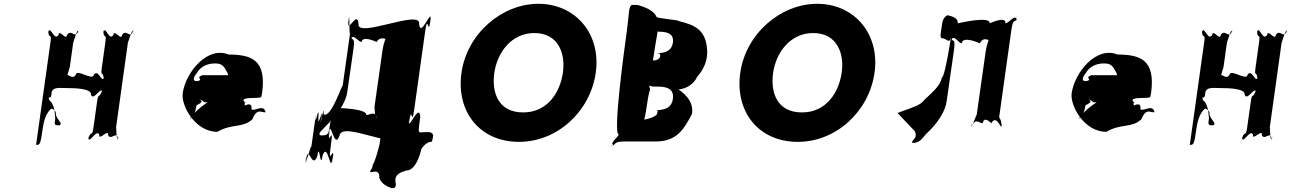

<svg xmlns="http://www.w3.org/2000/svg" viewBox="-20 -747 6811 1011"><path d="M341 -283C369 -283 464 -282 459 -248C472 -214 511 -290 517 -266C512 -232 522 -302 517 -268C501 -224 498 -262 491 -210L472 -75C465 -23 460 -63 445 -19C440 15 451 -51 446 -17C453 7 490 -71 503 -37C498 -3 554 -71 549 -37C561 -3 597 -61 600 -17C595 17 608 -53 603 -19C591 5 593 -91 591 -75L654 -526C652 -510 676 -605 682 -581C677 -547 685 -617 680 -583C665 -539 645 -597 623 -563C618 -529 582 -597 577 -563C554 -529 539 -607 526 -583C521 -549 529 -615 524 -581C527 -537 542 -578 535 -526L516 -390C509 -338 522 -378 526 -334C521 -300 532 -370 527 -336C514 -311 497 -387 474 -353C469 -319 384 -387 379 -353C356 -319 334 -379 319 -336C314 -302 326 -368 321 -334C328 -310 349 -407 347 -390L366 -526C364 -510 387 -605 393 -581C388 -547 397 -617 392 -583C376 -539 356 -597 333 -563C328 -529 293 -597 288 -563C266 -529 248 -607 236 -583C231 -549 239 -615 234 -581C237 -537 253 -578 246 -526L170 16C190 16 193 15 205 -70C218 -165 256 -177 254 -177C234 -177 279 -176 274 -142C287 -108 312 -97 293 -87C265 -87 266 -90 271 -124C268 -168 262 -197 245 -215C225 -215 244 -348 232 -263C223 -196 219 -223 230 -233C250 -233 248 -232 253 -266C265 -290 295 -283 341 -283Z M1356 -238C1357 -244 1359 -251 1360 -256C1385 -436 1300 -459 1183 -460C1073 -505 958 -368 942 -256C933 -189 1009 -52 1125 -53C1201 -98 1258 -71 1309 -119C1334 -182 1359 -152 1378 -156V-158C1367 -200 1323 -160 1304 -171C1310 -216 1269 -190 1269 -191C1268 -240 1252 -206 1252 -213C1258 -258 1249 -212 1249 -213C1255 -251 1219 -260 1172 -254C1107 -232 1049 -198 1010 -158C975 -123 968 -104 999 -142C1010 -158 1012 -181 1015 -193C1050 -209 1044 -216 1029 -224C1024 -225 1054 -217 1054 -209C1050 -207 1284 -206 1284 -206C1280 -206 1274 -206 1268 -209C1252 -223 1266 -231 1311 -231C1355 -232 1355 -234 1356 -238ZM1017 -363C1033 -392 1066 -413 1112 -413C1150 -413 1159 -398 1174 -370C1183 -359 1177 -345 1191 -340C1197 -340 1186 -351 1194 -351H1047C1043 -351 1031 -346 1028 -338C1039 -327 1034 -320 1010 -320C994 -324 999 -342 1017 -363Z M1809 -265 1841 -488C1849 -542 1840 -536 1831 -545C1836 -581 1828 -544 1828 -544C1842 -570 1866 -526 1884 -526C1889 -562 1963 -526 1963 -526C1985 -562 2012 -534 2022 -544C2027 -580 2020 -545 2020 -545C2015 -572 1997 -505 1995 -488L1951 -178C1954 -196 1952 -131 1960 -121C1965 -157 1963 -123 1963 -123C1960 -168 1926 -141 1909 -141C1914 -177 1747 -178 1772 -178C1774 -178 1744 -170 1719 -101C1710 -39 1710 -34 1670 -34C1647 -41 1676 -61 1717 -105C1768 -160 1803 -215 1809 -265ZM2195 -50C2183 -50 2182 -53 2193 -132C2187 -212 2124 -43 2134 -114C2145 -194 2125 -32 2136 -111C2149 -200 2147 -72 2161 -169L2219 -584C2233 -682 2234 -549 2247 -639C2258 -719 2235 -563 2246 -642C2256 -713 2194 -542 2187 -621C2198 -701 1857 -542 1868 -621C1862 -701 1803 -553 1816 -642C1827 -722 1803 -560 1814 -639C1824 -710 1816 -523 1825 -584L1784 -293C1785 -316 1724 -121 1684 -145C1692 -221 1659 -48 1671 -124C1682 -204 1664 -46 1675 -125C1685 -208 1650 -53 1657 -132C1661 -212 1635 -57 1643 -140L1618 36C1627 -26 1580 163 1590 92C1601 12 1581 173 1592 94C1605 4 1622 153 1651 74C1662 -6 1667 153 1678 74C1706 -6 1719 165 1729 94C1740 14 1721 171 1732 92C1745 3 1706 133 1720 36L1724 4C1738 -94 1702 36 1715 -54C1726 -134 1701 28 1712 -51C1722 -122 1739 46 1768 -33C1779 -113 2068 46 2079 -33C2108 -113 2125 38 2138 -51C2149 -131 2126 25 2137 -54C2147 -125 2123 -96 2056 -78C1992 -78 1986 -43 1979 10C1976 28 1953 110 1943 120C1942 130 1939 141 1932 149C1920 167 1948 156 1960 156C1955 156 1982 157 1977 190C1990 223 2017 234 2042 244C2058 244 2062 242 2065 224C2059 197 2054 169 2119 151C2181 151 2201 21 2199 38C2199 38 2214 10 2241 1C2257 1 2256 -2 2261 -35C2254 -59 2225 -50 2195 -50Z M2410 -364C2381 -159 2506 0 2713 0C2914 0 3088 -159 3117 -364C3146 -569 3010 -727 2815 -727C2622 -727 2439 -569 2410 -364ZM2583 -364C2598 -468 2671 -573 2794 -573C2918 -573 2959 -468 2944 -364C2929 -259 2862 -155 2735 -155C2604 -155 2568 -259 2583 -364Z M3280 -578C3268 -493 3206 -40 3238 -40C3235 -22 3188 6 3210 16C3210 16 3179 18 3211 18C3222 8 3220 -2 3270 -2H3432C3541 -2 3580 -62 3624 -148C3634 -222 3573 -260 3554 -276C3544 -280 3516 -276 3516 -276H3550C3595 -278 3636 -307 3651 -343C3686 -381 3704 -426 3704 -474C3701 -595 3631 -617 3554 -636C3559 -642 3436 -650 3437 -658C3424 -691 3375 -711 3336 -721H3307C3289 -711 3294 -681 3280 -578ZM3442 -576C3442 -578 3440 -582 3441 -583C3441 -583 3437 -582 3439 -582C3441 -580 3447 -580 3451 -580C3503 -580 3527 -564 3524 -526C3518 -482 3489 -467 3437 -467C3455 -467 3458 -462 3456 -449C3452 -435 3437 -429 3418 -428C3420 -441 3441 -576 3442 -576ZM3382 -165C3385 -185 3397 -272 3403 -272C3404 -281 3396 -298 3398 -302C3398 -302 3391 -299 3397 -299C3400 -295 3410 -291 3425 -291H3444C3500 -291 3530 -274 3523 -225C3517 -184 3488 -167 3432 -167C3451 -167 3441 -161 3439 -145C3428 -131 3396 -121 3372 -117V-115C3372 -119 3378 -136 3382 -165Z M3878 -364C3849 -159 3974 0 4181 0C4382 0 4556 -159 4585 -364C4614 -569 4478 -727 4283 -727C4090 -727 3907 -569 3878 -364ZM4051 -364C4066 -468 4139 -573 4262 -573C4386 -573 4427 -468 4412 -364C4397 -259 4330 -155 4203 -155C4072 -155 4036 -259 4051 -364Z M4965 -216 5003 -481C5011 -540 5001 -529 4992 -538C4998 -580 4989 -536 4989 -536C5004 -569 5026 -519 5044 -519C5050 -561 5139 -519 5139 -519C5163 -561 5188 -527 5198 -536C5204 -578 5197 -538 5197 -538C5192 -571 5173 -498 5171 -481L5122 -136C5125 -160 5105 -90 5095 -80C5101 -122 5097 -78 5097 -78C5114 -130 5137 -98 5155 -98C5161 -140 5200 -98 5200 -98C5223 -140 5244 -88 5252 -78C5258 -120 5254 -80 5254 -80C5252 -132 5239 -118 5242 -136L5305 -586C5313 -646 5323 -632 5333 -642C5339 -684 5332 -644 5332 -644C5327 -676 5291 -624 5274 -624C5280 -666 5191 -624 5191 -624C5197 -666 5023 -624 5023 -624C5029 -666 4946 -667 4974 -667C4984 -667 4948 -676 4940 -617C4930 -549 4928 -545 4948 -545C4975 -535 4983 -510 4992 -577C5004 -662 4959 -338 4939 -338C4930 -288 4877 -253 4834 -207C4816 -188 4723 -160 4706 -152L4798 -55C4801 -45 4805 -32 4798 -21C4776 7 4777 5 4797 5C4816 2 4830 -7 4855 -40C4918 -98 4958 -160 4965 -216Z M6037 -238C6038 -244 6040 -251 6041 -256C6066 -436 5981 -459 5864 -460C5754 -505 5639 -368 5623 -256C5614 -189 5690 -52 5806 -53C5882 -98 5939 -71 5990 -119C6015 -182 6040 -152 6059 -156V-158C6048 -200 6004 -160 5985 -171C5991 -216 5950 -190 5950 -191C5949 -240 5933 -206 5933 -213C5939 -258 5930 -212 5930 -213C5936 -251 5900 -260 5853 -254C5788 -232 5730 -198 5691 -158C5656 -123 5649 -104 5680 -142C5691 -158 5693 -181 5696 -193C5731 -209 5725 -216 5710 -224C5705 -225 5735 -217 5735 -209C5731 -207 5965 -206 5965 -206C5961 -206 5955 -206 5949 -209C5933 -223 5947 -231 5992 -231C6036 -232 6036 -234 6037 -238ZM5698 -363C5714 -392 5747 -413 5793 -413C5831 -413 5840 -398 5855 -370C5864 -359 5858 -345 5872 -340C5878 -340 5867 -351 5875 -351H5728C5724 -351 5712 -346 5709 -338C5720 -327 5715 -320 5691 -320C5675 -324 5680 -342 5698 -363Z M6416 -283C6444 -283 6539 -282 6534 -248C6547 -214 6586 -290 6592 -266C6587 -232 6597 -302 6592 -268C6576 -224 6573 -262 6566 -210L6547 -75C6540 -23 6535 -63 6520 -19C6515 15 6526 -51 6521 -17C6528 7 6565 -71 6578 -37C6573 -3 6629 -71 6624 -37C6636 -3 6672 -61 6675 -17C6670 17 6683 -53 6678 -19C6666 5 6668 -91 6666 -75L6729 -526C6727 -510 6751 -605 6757 -581C6752 -547 6760 -617 6755 -583C6740 -539 6720 -597 6698 -563C6693 -529 6657 -597 6652 -563C6629 -529 6614 -607 6601 -583C6596 -549 6604 -615 6599 -581C6602 -537 6617 -578 6610 -526L6591 -390C6584 -338 6597 -378 6601 -334C6596 -300 6607 -370 6602 -336C6589 -311 6572 -387 6549 -353C6544 -319 6459 -387 6454 -353C6431 -319 6409 -379 6394 -336C6389 -302 6401 -368 6396 -334C6403 -310 6424 -407 6422 -390L6441 -526C6439 -510 6462 -605 6468 -581C6463 -547 6472 -617 6467 -583C6451 -539 6431 -597 6408 -563C6403 -529 6368 -597 6363 -563C6341 -529 6323 -607 6311 -583C6306 -549 6314 -615 6309 -581C6312 -537 6328 -578 6321 -526L6245 16C6265 16 6268 15 6280 -70C6293 -165 6331 -177 6329 -177C6309 -177 6354 -176 6349 -142C6362 -108 6387 -97 6368 -87C6340 -87 6341 -90 6346 -124C6343 -168 6337 -197 6320 -215C6300 -215 6319 -348 6307 -263C6298 -196 6294 -223 6305 -233C6325 -233 6323 -232 6328 -266C6340 -290 6370 -283 6416 -283Z"/></svg>

Font: Hussar Przerywany
Style: Obl
Weight: 400
Foundry: Cannot Into Space Fonts
Version: Version 0.982